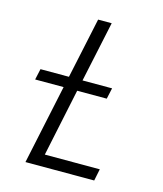

<svg xmlns="http://www.w3.org/2000/svg" viewBox="-105 -769 719 847"><g transform="rotate(15 254.5 -345.0)"><path d="M91 0 168 -363H38L49 -413H179L238 -690H300L241 -413H376L365 -363H230L165 -54H416L405 0Z"/></g></svg>

Font: Radio Canada Condensed Light
Style: Italic
Weight: 300
Width: 3
Italic angle: -12°
Designer: Charles Daoud, Etienne Aubert Bonn, Alexandre Saumier Demers, Jacques Le Bailly
Foundry: Radio-Canada
Version: Version 2.104; ttfautohint (v1.8.4.7-5d5b);gftools[0.9.28.de